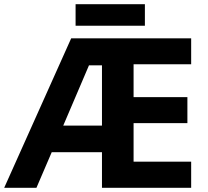

<svg xmlns="http://www.w3.org/2000/svg" viewBox="-20 -897 992 917"><path d="M893 0H467V-170H227L154 0H0L320 -714H893V-590H618V-433H875V-309H618V-125H893ZM282 -297H467V-585H405ZM672 -877V-774H341V-877Z"/></svg>

Font: Noto Sans
Style: Bold
Weight: 700
Designer: Monotype Design Team
Foundry: Monotype Imaging Inc.
Version: Version 2.000;GOOG;noto-source:20170915:90ef993387c0; ttfaut